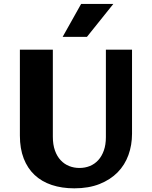

<svg xmlns="http://www.w3.org/2000/svg" viewBox="-20 -975 797 1004"><path d="M256.3 -715.3V-260.3Q256.3 -218.8 267.3 -188Q278.3 -157.2 297.4 -137Q316.4 -116.7 341.6 -106.7Q366.7 -96.7 395.5 -96.7Q424.8 -96.7 450 -106.9Q475.1 -117.2 493.7 -137.5Q512.2 -157.7 522.9 -187.7Q533.7 -217.8 533.7 -257.8V-715.3H670.4V-275.9Q670.4 -216.3 651.6 -164.3Q632.8 -112.3 595 -73.7Q557.1 -35.2 500.5 -12.7Q443.8 9.8 368.7 9.8Q303.2 9.8 250.5 -7.8Q197.8 -25.4 160.9 -60.1Q124 -94.7 104 -146.2Q84 -197.8 84 -266.1V-715.3ZM307.6 -782.2 404.3 -954.6H572.8L434.6 -782.2Z"/></svg>

Font: Proza Libre
Style: Bold
Weight: 700
Designer: Jasper de Waard
Foundry: Jasper de Waard
Version: Version 1.000; ttfautohint (v1.4.1.8-43bc)